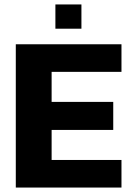

<svg xmlns="http://www.w3.org/2000/svg" viewBox="-20 -843 592 863"><path d="M229 -714V-823H346V-714ZM51 0V-644H526V-520H212V-385H489V-259H212V-124H526V0Z"/></svg>

Font: Kanit SemiBold
Style: Regular
Weight: 600
Designer: Katatrad Team
Foundry: CadsonDemak
Version: Version 2.000; ttfautohint (v1.8.3)